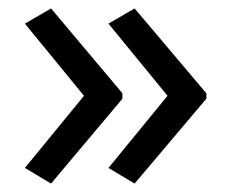

<svg xmlns="http://www.w3.org/2000/svg" viewBox="-20 -491 549 455"><path d="M469 -257 299 -56 237 -93 377 -264 237 -435 299 -471 469 -270ZM270 -257 101 -56 39 -93 179 -264 39 -435 101 -471 270 -270Z"/></svg>

Font: Noto Sans Manichaean
Style: Regular
Weight: 400
Designer: Monotype Design Team
Foundry: Monotype Imaging Inc.
Version: Version 2.005; ttfautohint (v1.8.4.7-5d5b)